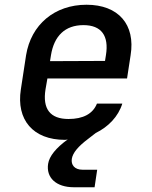

<svg xmlns="http://www.w3.org/2000/svg" viewBox="-20 -580 640 810"><path d="M292 210H379L390 136H328C295 136 279 116 283 90C287 65 309 38 353 5L384 -19C437 -45 479 -88 496 -143H389C372 -100 331 -78 269 -78C191 -78 159 -121 172 -203L180 -249H516L531 -347C552 -476 480 -560 345 -560C210 -560 111 -476 90 -347L68 -203C48 -75 119 10 254 10C259 10 263 9 266 8C216 44 188 79 183 111C174 169 216 210 292 210ZM195 -347C208 -428 254 -474 332 -474C408 -474 440 -429 427 -348L423 -323L191 -322Z"/></svg>

Font: JetBrains Mono SemiBold
Style: Italic
Weight: 472
Italic angle: -9°
Monospace: yes
Designer: Philipp Nurullin, Konstantin Bulenkov
Foundry: JetBrains
Version: Version 2.305